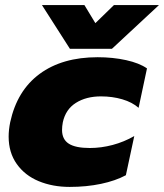

<svg xmlns="http://www.w3.org/2000/svg" viewBox="-20 -720 645 755"><path d="M145 -700H312L355 -629L428 -700H605L420 -528H255ZM14 -183Q14 -209 20 -239Q47 -364 136 -429.5Q225 -495 364 -495Q424 -495 476 -483.5Q528 -472 558 -451L525 -296Q500 -318 461 -329.5Q422 -341 377 -341Q319 -341 278.5 -315.5Q238 -290 227 -239Q224 -223 224 -209Q224 -172 250.5 -155Q277 -138 333 -138Q378 -138 423 -150Q468 -162 508 -185L475 -31Q434 -9 377 3Q320 15 254 15Q187 15 132.5 -7.5Q78 -30 46 -75Q14 -120 14 -183Z"/></svg>

Font: Prompt ExtraBold
Style: Italic
Weight: 800
Italic angle: -12°
Designer: Katatrad Team
Foundry: CadsonDemak
Version: Version 1.001